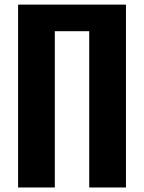

<svg xmlns="http://www.w3.org/2000/svg" viewBox="-20 -830 638 850"><path d="M60.1 0V-809.6H537.6V0H375V-691.9H222.7V0Z"/></svg>

Font: Oswald
Style: DemiBold
Weight: 600
Designer: Vernon Adams
Foundry: Vernon Adams
Version: 3.0; ttfautohint (v0.95) -l 8 -r 50 -G 200 -x 0 -w "G" -W -c